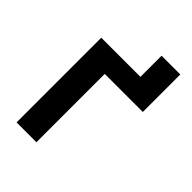

<svg xmlns="http://www.w3.org/2000/svg" viewBox="-200 -779 875 875"><g transform="rotate(45 238.0 -341.0)"><path d="M439.5 -682.1V-440.4H194.3V0H66.4V-545.9H318.8V-682.1Z"/></g></svg>

Font: Inter Semi Bold
Style: Regular
Weight: 600
Designer: Rasmus Andersson
Foundry: rsms
Version: Version 4.000;git-e0f93cc